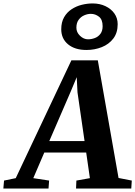

<svg xmlns="http://www.w3.org/2000/svg" viewBox="-96 -1096 786 1116"><path d="M-76.5 0 -72.5 -46.5 -4.5 -60.5 319 -745.5H472.5L593 -61.5L670 -46.5L667 0H346L348 -46.5L426.5 -60.5L405 -209.5H161.5L97.5 -60.5L189.5 -46.5L186 0ZM190.5 -276H395.5L354.5 -559L350 -647.5L315.5 -565ZM407 -805.5Q339.5 -805.5 299.8 -838.2Q260 -871 260 -926Q260 -967 276.5 -995.8Q293 -1024.5 320 -1042.2Q347 -1060 379 -1068Q411 -1076 442.5 -1076Q484 -1076 517 -1060.2Q550 -1044.5 569 -1017.5Q588 -990.5 588 -955.5Q588 -905 562.5 -871.8Q537 -838.5 495.5 -822Q454 -805.5 407 -805.5ZM415.5 -867.5Q435.5 -867.5 455 -874.8Q474.5 -882 487.5 -899Q500.5 -916 500.5 -944Q500.5 -982.5 479.2 -999Q458 -1015.5 432 -1015.5Q413 -1015.5 393.5 -1007Q374 -998.5 361 -980.8Q348 -963 348 -935Q348 -908 369.2 -887.8Q390.5 -867.5 415.5 -867.5Z"/></svg>

Font: Merriweather 28pt ExtraBold
Style: Italic
Weight: 800
Italic angle: -7.8°
Version: Version 2.101